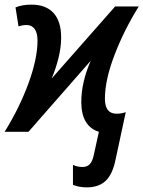

<svg xmlns="http://www.w3.org/2000/svg" viewBox="-35 -569 619 829"><path d="M280 229V143Q300 152 321 152Q341 152 352.5 140Q364 128 370 100L392 0Q355 -11 335.5 -43.5Q316 -76 316 -128Q316 -214 357 -307L88 0H-15Q49 -103 88 -209.5Q127 -316 127 -394Q127 -427 114.5 -444Q102 -461 80 -461Q63 -461 45 -455L32 -537Q61 -549 101 -549Q163 -549 196 -513Q229 -477 229 -407Q229 -365 217.5 -318.5Q206 -272 188 -230L462 -541H564Q500 -438 459 -330.5Q418 -223 418 -143Q418 -78 468 -78Q491 -78 508 -85L464 120Q451 184 421 212Q391 240 340 240Q306 240 280 229Z"/></svg>

Font: Noto Sans UI NarrowMedium
Style: Italic
Weight: 500
Width: 4
Italic angle: -12°
Designer: Monotype Design Team
Foundry: Monotype Imaging Inc.
Version: Version 1.001